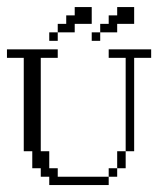

<svg xmlns="http://www.w3.org/2000/svg" viewBox="-20 -532 479 552"><path d="M292.5 -23.9V-48.3H316.9V-23.9ZM316.9 -48.3V-97.2H341.3V-48.3ZM121.6 0V-23.9H97.2V-48.3H72.8V-97.2H48.3V-365.7H0V-390.1H146V-365.7H97.2V-97.2H121.6V-48.3H146V-23.9H292.5V0ZM341.3 -97.2V-365.7H292.5V-390.1H414.6V-365.7H365.7V-97.2ZM121.6 -414.6V-439H146V-414.6ZM243.7 -414.6V-439H268.1V-414.6ZM146 -439V-463.4H170.4V-487.8H194.8V-511.7H243.7V-463.4H194.8V-439ZM268.1 -439V-463.4H292.5V-487.8H316.9V-511.7H365.7V-463.4H316.9V-439Z"/></svg>

Font: FS Mondwest Regular
Style: Regular
Weight: 400
Designer: NZWStudios2024
Foundry: https://fontstruct.com
Version: Version 1.0